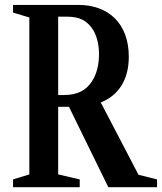

<svg xmlns="http://www.w3.org/2000/svg" viewBox="-20 -782 676 802"><path d="M34.5 0H313V-32.5L223 -53.5V-336H268L432.5 0H636V-32.5L558.5 -52L401 -354C475 -383.5 518 -448.5 518 -545C518 -685.5 431.5 -761.5 307 -761.5H34.5V-729.5L102.5 -709V-53.5L34.5 -32.5ZM223 -385V-712.5H253C286 -712.5 305.5 -709 323.5 -700C365.5 -678.5 393.5 -629 393.5 -555C393.5 -513 384.5 -471 361.5 -438.5C339 -406 305.5 -385 246 -385Z"/></svg>

Font: Libre Caslon Condensed SemiBold
Style: Regular
Weight: 600
Designer: Pablo Impallari, Rodrigo Fuenzalida, Katja Schimmel, Ertekin Erdin
Foundry: Pablo Impallari, Rodrigo Fuenzalida
Version: Version 2.000;gftools[0.9.33]